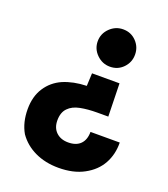

<svg xmlns="http://www.w3.org/2000/svg" viewBox="-134 -673 802 919"><g transform="rotate(20 267.0 -213.5)"><path d="M270 151Q203 151 150 126Q97 101 65 55Q36 5 36 -63Q36 -128 65.5 -173Q95 -218 145 -240Q171 -251 200.5 -257Q230 -263 264 -264L267 -329H407L411 -161H355Q307 -161 269 -153.5Q231 -146 210 -124Q188 -102 188 -61Q188 -23 211 -1Q234 21 272 21Q313 21 334.5 -1Q356 -23 356 -63H505Q506 -3 479.5 45Q453 93 399 122Q346 151 270 151ZM336 -388Q297 -388 268.5 -416Q240 -444 240 -483Q240 -522 268.5 -550Q297 -578 336 -578Q376 -578 403 -550Q430 -522 430 -483Q430 -444 403 -416Q376 -388 336 -388Z"/></g></svg>

Font: Rethink Sans ExtraBold
Style: Regular
Weight: 800
Designer: The Rethink Sans project authors (Hans Thiessen). DM Sans designed by Colophon Foundry.
Foundry: Rethink Communications LLC
Version: Version 1.001